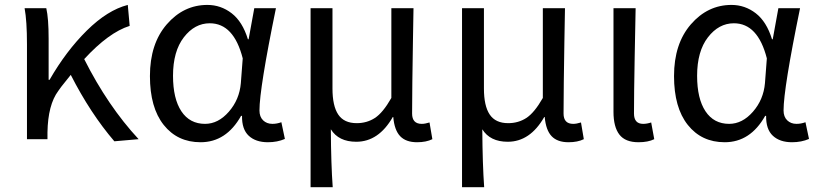

<svg xmlns="http://www.w3.org/2000/svg" viewBox="-20 -577 3389 796"><path d="M554.7 0 454.1 8.8Q354.5 -107.4 273.4 -266.6Q271.5 -263.7 251.5 -239.3Q231.4 -214.8 221.7 -200.2Q178.7 -142.6 176.8 -28.3V0H91.8V-393.6Q91.8 -490.2 82 -543H171.9Q181.6 -501 181.6 -416V-246.1H185.5Q253.9 -365.2 339.8 -450.2Q425.8 -535.2 509.8 -556.6L517.6 -469.7Q430.7 -442.4 329.1 -332Q426.8 -137.7 554.7 0Z M811.5 12.7Q715.8 12.7 658.7 -59.1Q601.6 -130.9 601.6 -261.7Q601.6 -395.5 671.4 -476.1Q741.2 -556.6 839.8 -556.6Q895.5 -556.6 940.4 -522Q985.4 -487.3 1007.8 -414.1H1010.7L1034.2 -543H1124Q1055.7 -210 1055.7 -119.1Q1055.7 -92.8 1070.8 -78.1Q1085.9 -63.5 1109.4 -63.5Q1127.9 -63.5 1146.5 -70.3L1161.1 -1Q1129.9 12.7 1090.8 12.7Q1040 12.7 1011.2 -14.2Q982.4 -41 983.4 -96.7H979.5Q918 12.7 811.5 12.7ZM830.1 -63.5Q884.8 -63.5 928.7 -113.8Q972.7 -164.1 978.5 -232.4L986.3 -335Q949.2 -480.5 849.6 -480.5Q787.1 -480.5 742.2 -422.4Q697.3 -364.3 697.3 -262.7Q697.3 -168 731.9 -115.7Q766.6 -63.5 830.1 -63.5Z M1267.6 199.2V-543H1358.4V-210Q1358.4 -137.7 1382.3 -102.1Q1406.2 -66.4 1459 -66.4Q1501 -66.4 1534.2 -87.9Q1567.4 -109.4 1602.5 -170.9V-543H1694.3Q1693.4 -493.2 1691.9 -401.4Q1690.4 -309.6 1689.5 -236.8Q1688.5 -164.1 1688.5 -106.4Q1688.5 -63.5 1728.5 -63.5Q1742.2 -63.5 1760.7 -69.3L1772.5 0Q1747.1 12.7 1709 12.7Q1663.1 12.7 1639.2 -12.2Q1615.2 -37.1 1610.4 -91.8H1608.4Q1549.8 10.7 1457 10.7Q1383.8 10.7 1351.6 -41Q1352.5 105.5 1359.4 199.2Z M1895.5 199.2V-543H1986.3V-210Q1986.3 -137.7 2010.3 -102.1Q2034.2 -66.4 2086.9 -66.4Q2128.9 -66.4 2162.1 -87.9Q2195.3 -109.4 2230.5 -170.9V-543H2322.3Q2321.3 -493.2 2319.8 -401.4Q2318.4 -309.6 2317.4 -236.8Q2316.4 -164.1 2316.4 -106.4Q2316.4 -63.5 2356.4 -63.5Q2370.1 -63.5 2388.7 -69.3L2400.4 0Q2375 12.7 2336.9 12.7Q2291 12.7 2267.1 -12.2Q2243.2 -37.1 2238.3 -91.8H2236.3Q2177.7 10.7 2085 10.7Q2011.7 10.7 1979.5 -41Q1980.5 105.5 1987.3 199.2Z M2627 12.7Q2572.3 12.7 2547.9 -19Q2523.4 -50.8 2523.4 -113.3V-543H2615.2Q2614.3 -501 2611.3 -341.8Q2608.4 -182.6 2608.4 -106.4Q2608.4 -63.5 2646.5 -63.5Q2662.1 -63.5 2679.7 -69.3L2692.4 0Q2667 12.7 2627 12.7Z M2984.4 12.7Q2888.7 12.7 2831.5 -59.1Q2774.4 -130.9 2774.4 -261.7Q2774.4 -395.5 2844.2 -476.1Q2914.1 -556.6 3012.7 -556.6Q3068.4 -556.6 3113.3 -522Q3158.2 -487.3 3180.7 -414.1H3183.6L3207 -543H3296.9Q3228.5 -210 3228.5 -119.1Q3228.5 -92.8 3243.7 -78.1Q3258.8 -63.5 3282.2 -63.5Q3300.8 -63.5 3319.3 -70.3L3334 -1Q3302.7 12.7 3263.7 12.7Q3212.9 12.7 3184.1 -14.2Q3155.3 -41 3156.2 -96.7H3152.3Q3090.8 12.7 2984.4 12.7ZM3002.9 -63.5Q3057.6 -63.5 3101.6 -113.8Q3145.5 -164.1 3151.4 -232.4L3159.2 -335Q3122.1 -480.5 3022.5 -480.5Q2960 -480.5 2915 -422.4Q2870.1 -364.3 2870.1 -262.7Q2870.1 -168 2904.8 -115.7Q2939.5 -63.5 3002.9 -63.5Z"/></svg>

Font: Bpmf Zihi Sans Regular
Style: Regular
Weight: 400
Foundry: But Ko
Version: Version 1.320